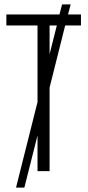

<svg xmlns="http://www.w3.org/2000/svg" viewBox="-20 -780 399 875"><path d="M206 0H151V-163L91 75H53L151 -315V-664H9V-714H251L263 -760H302L290 -714H349V-664H277L206 -381ZM206 -664V-533L239 -664Z"/></svg>

Font: Noto Sans ExtraCondensed Light
Style: Regular
Weight: 300
Width: 2
Designer: Monotype Design Team
Foundry: Monotype Imaging Inc.
Version: Version 2.013; ttfautohint (v1.8.4.7-5d5b)